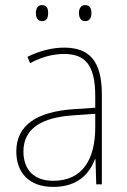

<svg xmlns="http://www.w3.org/2000/svg" viewBox="-20 -724 498 754"><path d="M121 -673C121 -656 127 -641 145 -641C164 -641 169 -655 169 -673C169 -690 164 -704 145 -704C127 -704 121 -689 121 -673ZM290 -673C290 -656 297 -641 314 -641C333 -641 339 -655 339 -673C339 -690 333 -704 314 -704C297 -704 290 -689 290 -673ZM232 -537C182 -537 133 -523 88 -501L98 -476C147 -502 190 -512 232 -512C316 -512 354 -467 354 -347V-301L266 -295C127 -285 44 -234 44 -129C44 -49 91 10 189 10C286 10 331 -42 353 -99H355L358 0H380V-353C380 -483 332 -537 232 -537ZM267 -271 354 -277V-220C353 -98 304 -14 189 -14C114 -14 72 -57 72 -129C72 -220 145 -263 267 -271Z"/></svg>

Font: Noto Sans Gujarati UI SemiCondensed Thin
Style: Regular
Weight: 100
Width: 4
Designer: Jelle Bosma - Monotype Design Team, Universal Thirst
Foundry: Monotype Imaging Inc.
Version: Version 2.106